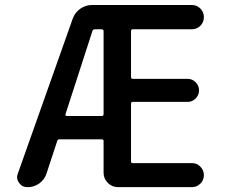

<svg xmlns="http://www.w3.org/2000/svg" viewBox="-20 -774 910 772"><path d="M243.2 -314.5Q242.2 -311.5 244.1 -309.6Q246.1 -307.6 248 -307.6H388.7Q396.5 -307.6 396.5 -314.5V-648.4Q396.5 -656.2 388.7 -656.2H361.3Q353.5 -656.2 351.6 -649.4ZM272.5 -699.2Q281.2 -723.6 302.7 -738.8Q324.2 -753.9 349.6 -753.9H751Q771.5 -753.9 785.6 -739.7Q799.8 -725.6 799.8 -705.1Q799.8 -684.6 785.6 -670.4Q771.5 -656.2 751 -656.2H513.7Q506.8 -656.2 506.8 -648.4V-464.8Q506.8 -457 513.7 -457H734.4Q752.9 -457 766.6 -443.4Q780.3 -429.7 780.3 -410.6Q780.3 -391.6 766.6 -377.9Q752.9 -364.3 734.4 -364.3H513.7Q506.8 -364.3 506.8 -357.4V-125Q506.8 -118.2 513.7 -118.2H752Q771.5 -118.2 785.6 -104Q799.8 -89.8 799.8 -69.8Q799.8 -49.8 785.6 -35.6Q771.5 -21.5 752 -21.5H454.1Q430.7 -21.5 413.6 -38.6Q396.5 -55.7 396.5 -79.1V-207Q396.5 -213.9 388.7 -213.9H218.8Q211.9 -213.9 210 -207L167 -76.2Q159.2 -51.8 138.2 -36.6Q117.2 -21.5 91.8 -21.5H89.8Q68.4 -21.5 56.6 -39.1Q48.8 -49.8 48.8 -61.5Q48.8 -68.4 51.8 -76.2Z"/></svg>

Font: Gen Jyuu Gothic P Medium
Style: Regular
Weight: 500
Designer: [Source Han Sans]
Ryoko NISHIZUKA  (kana & ideographs); Paul D. Hunt (Latin, Greek & Cyrillic); Wenlong ZHANG  (bopomofo
Version: Version 1.002.20150607